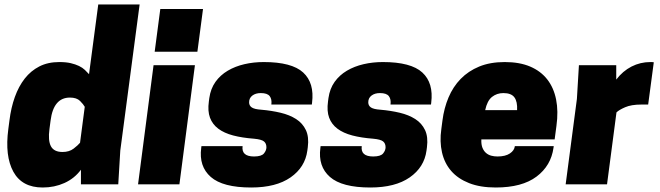

<svg xmlns="http://www.w3.org/2000/svg" viewBox="-20 -820 2935 854"><path d="M244 -544Q274 -544 295 -539Q316 -534 331.5 -526.5Q347 -519 357.5 -509Q368 -499 376 -490L417 -800H601L515 -150L506 0H340V-65Q311 -26 266.5 -6Q222 14 170 14Q78 14 39.5 -56Q1 -126 17 -246L22 -284Q29 -341 46 -388.5Q63 -436 90 -470.5Q117 -505 155 -524.5Q193 -544 244 -544ZM357 -345Q351 -356 336 -371Q321 -386 291 -386Q218 -386 205 -284L200 -246Q193 -195 206.5 -169.5Q220 -144 258 -144Q288 -144 307.5 -159Q327 -174 336 -185Z M663 -530H847L778 0H594ZM858 -590H668L693 -780H883Z M1110 -124Q1143 -124 1154 -137.5Q1165 -151 1165 -165Q1165 -182 1154 -191Q1143 -200 1110 -203Q1057 -207 1017 -217.5Q977 -228 951 -247.5Q925 -267 914 -296.5Q903 -326 909 -369L911 -384Q917 -426 938.5 -456Q960 -486 993 -505.5Q1026 -525 1067 -534.5Q1108 -544 1153 -544Q1278 -544 1328.5 -497.5Q1379 -451 1368 -363L1367 -355H1187Q1190 -379 1179.5 -392.5Q1169 -406 1140 -406Q1117 -406 1102.5 -395Q1088 -384 1088 -365Q1088 -350 1100 -342Q1112 -334 1142 -332Q1188 -328 1228 -318.5Q1268 -309 1297 -290.5Q1326 -272 1340.5 -241.5Q1355 -211 1349 -165L1347 -150Q1337 -76 1272.5 -31Q1208 14 1097 14Q971 14 917.5 -33Q864 -80 875 -162L876 -170H1059Q1053 -124 1110 -124Z M1640 -124Q1673 -124 1684 -137.5Q1695 -151 1695 -165Q1695 -182 1684 -191Q1673 -200 1640 -203Q1587 -207 1547 -217.5Q1507 -228 1481 -247.5Q1455 -267 1444 -296.5Q1433 -326 1439 -369L1441 -384Q1447 -426 1468.5 -456Q1490 -486 1523 -505.5Q1556 -525 1597 -534.5Q1638 -544 1683 -544Q1808 -544 1858.5 -497.5Q1909 -451 1898 -363L1897 -355H1717Q1720 -379 1709.5 -392.5Q1699 -406 1670 -406Q1647 -406 1632.5 -395Q1618 -384 1618 -365Q1618 -350 1630 -342Q1642 -334 1672 -332Q1718 -328 1758 -318.5Q1798 -309 1827 -290.5Q1856 -272 1870.5 -241.5Q1885 -211 1879 -165L1877 -150Q1867 -76 1802.5 -31Q1738 14 1627 14Q1501 14 1447.5 -33Q1394 -80 1405 -162L1406 -170H1589Q1583 -124 1640 -124Z M2121 -200Q2120 -177 2126 -162.5Q2132 -148 2142 -139.5Q2152 -131 2165 -127.5Q2178 -124 2193 -124Q2228 -124 2248 -137.5Q2268 -151 2270 -170H2443L2442 -163Q2431 -83 2366.5 -34.5Q2302 14 2185 14Q2116 14 2066.5 -5.5Q2017 -25 1987 -59.5Q1957 -94 1946 -142Q1935 -190 1943 -246L1948 -284Q1955 -339 1975 -386.5Q1995 -434 2029 -469Q2063 -504 2111.5 -524Q2160 -544 2225 -544Q2291 -544 2338 -524Q2385 -504 2414 -467Q2443 -430 2453.5 -377.5Q2464 -325 2455 -260L2447 -200ZM2219 -406Q2190 -406 2168.5 -389Q2147 -372 2138 -330H2280Q2282 -368 2268 -387Q2254 -406 2219 -406Z M2873 -544Q2883 -544 2888 -543L2863 -355H2833Q2788 -355 2760.5 -343Q2733 -331 2722 -320L2680 0H2496L2546 -380L2555 -530H2721V-466Q2750 -504 2789 -524Q2828 -544 2873 -544Z"/></svg>

Font: Tanohe Sans Black
Style: Italic
Weight: 900
Designer: Village Type and Design LLC & Cristiano Sobral
Foundry: Cooper Hewitt Smithsonian Design Museum
Version: Version 1.00;January 12, 2020;FontCreator 12.0.0.2547 64-bit